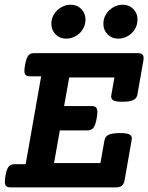

<svg xmlns="http://www.w3.org/2000/svg" viewBox="-20 -809 640 829"><path d="M600.1 -558.1Q600.1 -555.7 599.1 -547.9L573.2 -400.4Q570.3 -383.8 554.9 -376.7Q539.6 -369.6 508.3 -369.6Q481.4 -369.6 470.7 -375Q460 -380.4 460 -392.6Q460 -394.5 460.9 -400.4L474.1 -474.6H278.8L256.8 -351.1H376Q388.7 -351.1 394.5 -345.2Q400.4 -339.4 400.4 -324.7Q400.4 -314.5 397.5 -298.3Q392.1 -268.1 383.3 -257.1Q374.5 -246.1 357.4 -246.1H238.3L213.4 -105H413.6L431.2 -203.6Q434.1 -220.2 449.7 -227.3Q465.3 -234.4 498 -234.4Q526.4 -234.4 537.8 -229Q549.3 -223.6 549.3 -211.4Q549.3 -209.5 548.3 -203.6L518.1 -31.7Q515.1 -14.6 506.3 -7.3Q497.6 0 481 0H25.9Q12.7 0 6.8 -5.4Q1 -10.7 1 -24.9Q1 -37.1 3.4 -49.8Q8.8 -79.6 17.6 -89.8Q26.4 -100.1 43.5 -100.1H90.8L157.7 -479.5H110.4Q97.2 -479.5 91.3 -484.6Q85.4 -489.7 85.4 -503.9Q85.4 -514.2 88.4 -529.3Q91.8 -549.8 96.9 -560.5Q102.1 -571.3 109.1 -575.4Q116.2 -579.6 127.9 -579.6H573.2Q587.4 -579.6 593.8 -574.5Q600.1 -569.3 600.1 -558.1ZM349.1 -724.6Q349.1 -701.7 337.6 -682.9Q326.2 -664.1 306.9 -653.1Q287.6 -642.1 266.1 -642.1Q238.3 -642.1 220 -660.6Q201.7 -679.2 201.7 -706.1Q201.7 -729 213.4 -747.8Q225.1 -766.6 244.4 -777.6Q263.7 -788.6 285.2 -788.6Q313 -788.6 331.1 -770Q349.1 -751.5 349.1 -724.6ZM573.7 -724.6Q573.7 -701.7 562.3 -682.9Q550.8 -664.1 531.5 -653.1Q512.2 -642.1 490.7 -642.1Q462.9 -642.1 444.6 -660.6Q426.3 -679.2 426.3 -706.1Q426.3 -729 438 -747.8Q449.7 -766.6 469 -777.6Q488.3 -788.6 509.8 -788.6Q537.6 -788.6 555.7 -770Q573.7 -751.5 573.7 -724.6Z"/></svg>

Font: Courier Prime
Style: Bold Italic
Weight: 700
Italic angle: -10°
Designer: Alan Dague-Greene
Foundry: Quote-Unquote Apps
Version: Version 3.018